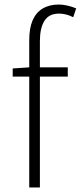

<svg xmlns="http://www.w3.org/2000/svg" viewBox="-20 -827 356 847"><path d="M109 0V-650Q109 -703 124 -737.5Q139 -772 168.5 -789.5Q198 -807 239 -807Q257 -807 277 -802.5Q297 -798 316 -790L303 -751Q272 -767 240 -767Q196 -767 176 -735Q156 -703 156 -646V0ZM36 -489V-525L110 -530H279V-489Z"/></svg>

Font: Noto Sans JP ExtraLight
Style: Regular
Weight: 250
Designer: Ryoko NISHIZUKA  (kana, bopomofo & ideographs); Paul D. Hunt (Latin, Greek & Cyrillic); Sandoll Communications , Soo-you
Foundry: Adobe
Version: Version 2.004-H2;hotconv 1.0.118;makeotfexe 2.5.65603